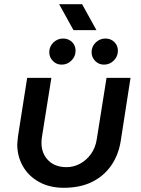

<svg xmlns="http://www.w3.org/2000/svg" viewBox="-20 -880 669 912"><path d="M600 -510 554 -214Q544 -146 509 -95Q474 -44 417.5 -16Q361 12 283 12Q216 12 166 -15.5Q116 -43 89 -90Q62 -137 62 -194Q62 -203 63.5 -214.5Q65 -226 66 -236L109 -510H224L179 -228Q178 -221 177.5 -214.5Q177 -208 177 -202Q177 -151 209 -118.5Q241 -86 296 -86Q330 -86 360.5 -102.5Q391 -119 412.5 -149Q434 -179 440 -221L486 -510ZM474 -573Q449 -573 432 -590.5Q415 -608 415 -632Q415 -659 434.5 -678Q454 -697 481 -697Q506 -697 523 -680.5Q540 -664 540 -639Q540 -612 520.5 -592.5Q501 -573 474 -573ZM273 -573Q248 -573 231 -590.5Q214 -608 214 -632Q214 -659 233.5 -678Q253 -697 280 -697Q305 -697 322 -680.5Q339 -664 339 -639Q339 -612 319.5 -592.5Q300 -573 273 -573ZM329 -737 261 -860H370L438 -737Z"/></svg>

Font: MuseoModerno Thin Medium
Style: Italic
Weight: 500
Italic angle: -9°
Version: Version 1.003